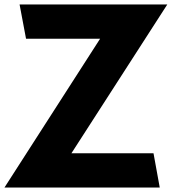

<svg xmlns="http://www.w3.org/2000/svg" viewBox="-29 -843 778 863"><path d="M-9 0H689L661 -154H292L723 -823H59L88 -669H421Z"/></svg>

Font: Rabbid Highway Sign IV
Style: Bd
Weight: 400
Foundry: Cannot Into Space Fonts
Version: Version 0.277